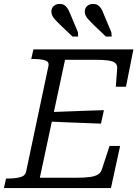

<svg xmlns="http://www.w3.org/2000/svg" viewBox="-39 -963 714 983"><path d="M576 -216 529 0H-19L-8 -49H3Q39 -49 65 -56Q91 -63 95 -86L209 -625Q214 -647 191.5 -654Q169 -661 132 -661H121L132 -710H644L606 -519H554L561 -613Q562 -631 551 -640.5Q540 -650 514 -653.5Q488 -657 445 -657H294L165 -53H349Q392 -53 419.5 -56.5Q447 -60 462.5 -69.5Q478 -79 483 -97L522 -216ZM215 -389Q262 -391 308 -392.5Q354 -394 400.5 -396Q447 -398 493 -399L478 -330Q433 -332 387 -333.5Q341 -335 295.5 -337Q250 -339 204 -341ZM321 -891 360 -798 361 -776H332L267 -838Q253 -852 243.5 -862Q234 -872 229 -882.5Q224 -893 224 -904Q224 -921 236 -932Q248 -943 266 -943Q280 -943 289.5 -937.5Q299 -932 306.5 -920.5Q314 -909 321 -891ZM492 -891 531 -798 533 -776H503L438 -838Q425 -852 415 -862Q405 -872 400 -882.5Q395 -893 395 -904Q395 -921 407 -932Q419 -943 438 -943Q451 -943 460.5 -937.5Q470 -932 478 -920.5Q486 -909 492 -891Z"/></svg>

Font: Roboto Serif Light
Style: Italic
Weight: 300
Italic angle: -10°
Version: Version 1.007